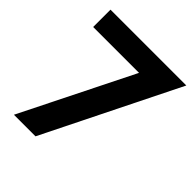

<svg xmlns="http://www.w3.org/2000/svg" viewBox="-197 -706 956 956"><g transform="rotate(45 281.0 -228.0)"><path d="M58 127 351 -461H28V-583H562L210 127Z"/></g></svg>

Font: Raleway
Style: Bold
Weight: 700
Designer: Matt McInerney, Pablo Impallari, Rodrigo Fuenzalida
Foundry: Matt McInerney, Pablo Impallari, Rodrigo Fuenzalida
Version: Version 3.000